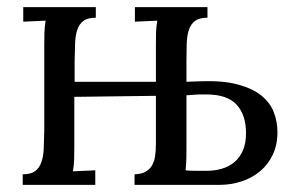

<svg xmlns="http://www.w3.org/2000/svg" viewBox="-20 -520 832 540"><path d="M546.9 -291.5Q607.4 -293.5 648.4 -282.5Q689.5 -271.5 714.4 -251.7Q739.3 -231.9 749.8 -205.1Q760.3 -178.2 760.3 -148.4Q760.3 -112.3 747.1 -84.7Q733.9 -57.1 711.4 -38.3Q689 -19.5 659.2 -9.8Q629.4 0 596.7 0H358.4V-29.8Q376.5 -30.3 388.2 -36.4Q399.9 -42.5 406.7 -53.5Q413.6 -64.5 416 -79.8Q418.5 -95.2 418.5 -115.2V-250.5L189 -247.6V-106Q189 -85.9 188.5 -70.6Q188 -55.2 185.1 -38.1L248 -41V0H43.9V-29.8Q66.9 -29.8 78.9 -38.8Q90.8 -47.9 96.4 -64Q102.1 -80.1 103 -102.5Q104 -125 104.5 -151.9V-394Q104.5 -414.1 105 -429.4Q105.5 -444.8 108.4 -461.9L45.4 -459V-500H249.5V-470.2Q226.6 -470.2 214.6 -461.2Q202.6 -452.1 197.3 -436Q191.9 -419.9 191.2 -397.5Q190.4 -375 189.9 -348.1V-290H418.5V-394Q418.5 -414.1 418.9 -429.4Q419.4 -444.8 422.4 -461.9L359.4 -459V-500H563.5V-470.2Q540.5 -470.2 528.6 -461.2Q516.6 -452.1 511.2 -436Q505.9 -419.9 505.1 -397.5Q504.4 -375 504.4 -348.1V-290ZM504.4 -96.7Q504.4 -77.1 503.7 -63.7Q502.9 -50.3 502 -41Q510.3 -40 519.3 -39.8Q528.3 -39.6 536.4 -39.6Q544.4 -39.6 550.8 -39.6Q557.1 -39.6 560.5 -39.6Q583.5 -39.6 603.8 -45.4Q624 -51.3 639.2 -64Q654.3 -76.7 663.1 -96.7Q671.9 -116.7 671.9 -145.5Q671.9 -197.3 645.3 -225.8Q618.7 -254.4 560.5 -254.4Q549.8 -254.4 543 -254.4Q536.1 -254.4 530.5 -253.9Q524.9 -253.4 519 -252.9Q513.2 -252.4 504.4 -252Z"/></svg>

Font: Lora
Style: Regular
Weight: 400
Designer: Olga Karpushina, Alexei Vanyashin
Foundry: Cyreal (www.cyreal.org, a@cyreal.org)
Version: Version 1.014